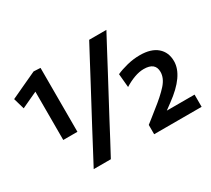

<svg xmlns="http://www.w3.org/2000/svg" viewBox="-136 -957 1319 1198"><g transform="rotate(-30 523.0 -358.0)"><path d="M157 -252.5V-600.5Q130 -588 101.5 -574.8Q73 -561.5 42 -547L19 -626.5Q68 -649.5 115.5 -671.5Q163 -693.5 210.5 -715.5L259 -713V-252.5ZM230.5 0Q259.5 -55 287.8 -108Q316 -161 352 -229.5L484 -477Q521.5 -547.5 550.2 -601.8Q579 -656 609.5 -713H733.5Q703 -656 674.2 -601.8Q645.5 -547.5 608 -477L476 -229.5Q440 -161 411.8 -108Q383.5 -55 354 0ZM666 0V-67Q686 -82.5 706 -98.5Q726 -114.5 746.5 -131Q817.5 -186 856.2 -229.2Q895 -272.5 895 -317.5Q895 -385 812.5 -385Q780 -385 743.8 -371.8Q707.5 -358.5 672.5 -336.5L663.5 -434Q696.5 -449 742 -460.5Q787.5 -472 834.5 -472Q915 -472 958.2 -434.8Q1001.5 -397.5 1001.5 -333Q1001.5 -229 852 -120.5L808 -88H1008V0Z"/></g></svg>

Font: Commissioner SemiBold
Style: Regular
Weight: 600
Designer: Kostas Bartsokas
Foundry: Kostas Bartsokas
Version: Version 1.000; ttfautohint (v1.8.3)